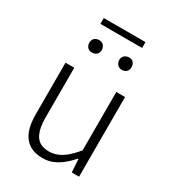

<svg xmlns="http://www.w3.org/2000/svg" viewBox="-208 -984 1006 1113"><g transform="rotate(30 295.0 -427.5)"><path d="M252.9 12.7Q113.3 12.7 94.7 -137.7Q91.8 -163.1 91.8 -192.4V-533.2H150.4V-199.2Q150.4 -69.3 220.7 -45.9Q241.2 -39.1 265.6 -39.1Q333 -39.1 395.5 -102.5Q413.1 -120.1 431.6 -142.6V-533.2H490.2V0H441.4L435.5 -87.9H432.6Q354.5 2 275.4 11.7Q263.7 12.7 252.9 12.7ZM195.3 -660.2Q165 -660.2 155.3 -688.5Q153.3 -695.3 153.3 -702.1Q153.3 -732.4 180.7 -742.2Q188.5 -744.1 195.3 -744.1Q224.6 -744.1 234.4 -717.8Q237.3 -710 237.3 -702.1Q237.3 -672.9 210.9 -663.1Q203.1 -660.2 195.3 -660.2ZM154.3 -829.1V-868.2H433.6V-829.1ZM396.5 -660.2Q366.2 -660.2 356.4 -687.5Q353.5 -695.3 353.5 -702.1Q353.5 -731.4 380.9 -741.2Q388.7 -744.1 396.5 -744.1Q426.8 -744.1 434.6 -714.8Q436.5 -708 436.5 -702.1Q436.5 -670.9 409.2 -662.1Q402.3 -660.2 396.5 -660.2Z"/></g></svg>

Font: Taipei Sans TC Beta Light
Style: Regular
Weight: 300
Designer: JT Foundry
Foundry: JT Foundry
Version: Version 1.000